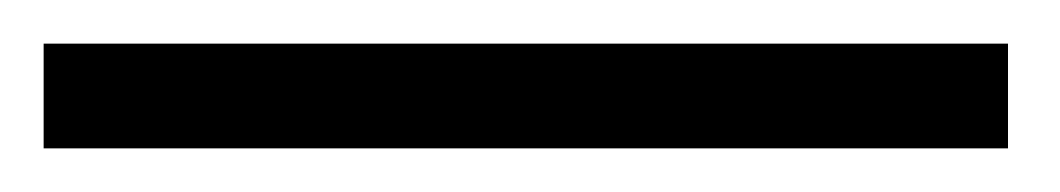

<svg xmlns="http://www.w3.org/2000/svg" viewBox="-36 53 486 88"><path d="M426 121H-16V73H426Z"/></svg>

Font: Poly
Style: Italic
Weight: 400
Italic angle: -10°
Designer: Nicolas Silva
Foundry: Jose Nicolas Silva Schwarzenberg
Version: Version 1.003